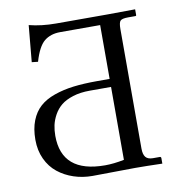

<svg xmlns="http://www.w3.org/2000/svg" viewBox="-76 -725 714 794"><g transform="rotate(-10 281.0 -328.0)"><path d="M388.2 -347.2H298.8Q258.8 -347.2 227.8 -337.4Q196.8 -327.6 178 -312.3Q159.2 -296.9 147.2 -275.4Q135.3 -253.9 130.6 -232.7Q126 -211.4 126 -188Q126 -32.2 308.1 -32.2Q343.8 -32.2 388.2 -41ZM467.8 -576.2V-74.2Q467.8 -49.8 477.1 -38.3Q486.3 -26.9 507.8 -26.9H538.1Q542 -25.4 542 -22V2Q472.2 0 428.2 0Q393.1 0 338.1 1Q283.2 2 249 2Q207.5 2 170.7 -10.3Q133.8 -22.5 104.7 -45.7Q75.7 -68.8 58.8 -105Q42 -141.1 42 -186Q42 -231.9 55.4 -266.1Q68.8 -300.3 93 -322Q117.2 -343.8 154.5 -356.9Q191.9 -370.1 235.4 -375.5Q278.8 -380.9 335.9 -380.9H388.2V-606.9H220.2Q179.7 -606.9 153.3 -585.4Q127 -564 108.9 -502L83 -504.9L97.2 -658.2Q148.9 -645 210 -645H426.8L542 -646V-622.1Q542 -618.2 538.1 -618.2H507.8Q482.4 -618.2 475.1 -610.8Q467.8 -603.5 467.8 -576.2Z"/></g></svg>

Font: Linux Biolinum G
Style: Regular
Weight: 400
Designer: Philipp H. Poll
Foundry: Philipp H. Poll
Version: Version 1.1.0 ; ttfautohint (v1.6)